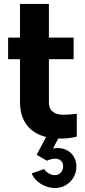

<svg xmlns="http://www.w3.org/2000/svg" viewBox="-20 -690 429 970"><path d="M368 0V-115C319 -111 227 -92 227 -174V-391H352V-500H227V-670H81V-500H21V-391H81V-175C81 -63 145 -15 213 2L165 92L217 122C263 100 299 114 299 151C299 175 281 195 257 195C237 195 213 181 203 164L140 186C155 227 207 260 257 260C318 260 366 212 366 151C366 89 314 48 248 60L274 10C313 11 349 6 368 0Z"/></svg>

Font: Oakes Bold
Style: Regular
Weight: 700
Designer: Samuel Oakes
Foundry: Samuel Oakes
Version: Version 1.003;PS 001.003;hotconv 1.0.88;makeotf.lib2.5.64775